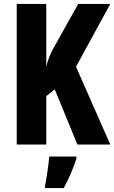

<svg xmlns="http://www.w3.org/2000/svg" viewBox="-20 -800 580 975"><path d="M540 -66 366 -461 540 -780H377L243 -540C228 -507 219 -481 215 -460V-780H65V-66H215V-312L258 -346L373 -66ZM368 6V-5H230C227 37 216 107 209 142V155H304C329 108 352 56 368 6Z"/></svg>

Font: Noto Sans Malayalam UI ExtraCondensed ExtraBold
Style: Regular
Weight: 800
Width: 2
Designer: Jelle Bosma - Monotype Design Team
Foundry: Monotype Imaging Inc.
Version: Version 2.104